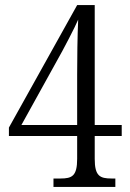

<svg xmlns="http://www.w3.org/2000/svg" viewBox="-20 -734 512 754"><path d="M190 0H433V-33H418C372 -33 352 -43 352 -110V-200H458V-243H352V-714H283L15 -233V-200H283V-110C283 -43 263 -33 218 -33H190ZM64 -243 204 -496C227 -536 276 -630 287 -657C284 -594 283 -499 283 -441V-243Z"/></svg>

Font: Noto Serif Armenian Condensed Light
Style: Regular
Weight: 300
Width: 3
Designer: Monotype Design Team
Foundry: Monotype Imaging Inc.
Version: Version 2.008